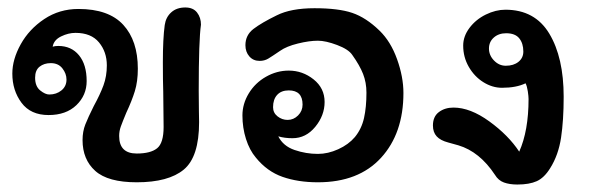

<svg xmlns="http://www.w3.org/2000/svg" viewBox="-20 -480 1592 514"><path d="M417 -234Q416 -262 416 -313Q416 -377 421 -413Q424 -434 438.5 -447Q453 -460 476 -460Q497 -460 507.5 -446.5Q518 -433 518 -414Q512 -373 512 -237Q512 -204 512.5 -182Q513 -160 513 -153Q513 -60 472 -26Q431 8 346 8Q269 8 235 -22.5Q201 -53 201 -105Q201 -128 208.5 -147Q216 -166 231 -196Q248 -227 257 -251.5Q266 -276 266 -305Q266 -341 245 -366.5Q224 -392 182 -392Q163 -392 143.5 -382.5Q124 -373 121 -355Q127 -357 136 -357Q171 -357 191.5 -332Q212 -307 212 -263Q212 -225 184.5 -198.5Q157 -172 110 -172Q62 -172 37.5 -205Q13 -238 13 -283Q13 -321 35.5 -361.5Q58 -402 98.5 -429Q139 -456 190 -456Q271 -456 310 -413.5Q349 -371 349 -296Q349 -262 341 -236Q333 -210 318 -178Q308 -154 303.5 -141.5Q299 -129 299 -116Q299 -69 346 -69Q383 -69 400.5 -83Q418 -97 418 -140ZM116 -311Q98 -311 86 -301.5Q74 -292 74 -272Q74 -249 87.5 -238Q101 -227 112 -227Q131 -227 144.5 -238Q158 -249 158 -267Q158 -283 147 -297Q136 -311 116 -311Z M1060 -231Q1060 -123 1000 -57.5Q940 8 831 8Q778 8 736.5 -6.5Q695 -21 665 -58Q648 -78 638.5 -108Q629 -138 629 -171Q629 -202 646 -230Q663 -258 692 -274.5Q721 -291 753 -291Q790 -291 819.5 -267.5Q849 -244 849 -207Q849 -171 824 -140.5Q799 -110 763 -110Q742 -110 725 -115Q738 -89 768.5 -78.5Q799 -68 831 -68Q858 -68 885.5 -80.5Q913 -93 930 -113Q948 -135 954.5 -164Q961 -193 961 -232Q961 -259 952 -282Q943 -305 923 -333Q913 -348 882.5 -359.5Q852 -371 831 -371Q808 -371 777.5 -363.5Q747 -356 730 -344Q708 -329 698 -323Q688 -317 675 -317Q658 -317 647.5 -329Q637 -341 637 -359Q637 -386 658.5 -402.5Q680 -419 721 -439Q759 -458 822 -458Q886 -458 923 -445.5Q960 -433 996 -398Q1026 -369 1043 -321.5Q1060 -274 1060 -231ZM753 -238Q733 -238 722 -226Q711 -214 711 -193Q711 -178 723 -168.5Q735 -159 750 -159Q766 -159 778 -171Q790 -183 790 -200Q790 -238 753 -238Z M1387 -257Q1362 -245 1324 -245Q1298 -245 1274 -260Q1250 -275 1235 -301Q1220 -327 1220 -358Q1220 -383 1237 -405.5Q1254 -428 1280.5 -441Q1307 -454 1333 -454Q1412 -454 1450.5 -390Q1489 -326 1489 -221Q1489 -158 1482 -111.5Q1475 -65 1453 -30Q1437 -4 1417 5Q1397 14 1365 14Q1344 14 1329 8.5Q1314 3 1305 -12Q1264 -74 1207 -91Q1201 -93 1180 -98.5Q1159 -104 1149 -115Q1139 -126 1139 -144Q1139 -168 1155 -180Q1171 -192 1194 -192Q1239 -192 1290 -155Q1341 -118 1370 -74Q1395 -130 1395 -215Q1395 -222 1393 -235.5Q1391 -249 1387 -257ZM1381 -342Q1381 -364 1370 -377.5Q1359 -391 1335 -391Q1315 -391 1302 -379.5Q1289 -368 1289 -350Q1289 -332 1302.5 -318Q1316 -304 1334 -304Q1355 -304 1368 -314.5Q1381 -325 1381 -342Z"/></svg>

Font: Itim
Style: Regular
Weight: 400
Designer: Suppakit Chalermlarp
Version: Version 1.002g